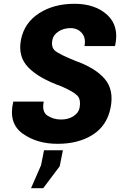

<svg xmlns="http://www.w3.org/2000/svg" viewBox="-20 -741 635 1003"><path d="M541 -662.6Q603.5 -604 581.5 -503.4L580.1 -500.5H421.4Q429.7 -543.5 407.2 -568.8Q384.8 -594.2 348.1 -594.2Q311.5 -593.8 285.2 -576.2Q258.8 -558.6 253.9 -533.7Q245.6 -493.2 269 -474.6Q292.5 -456.1 373.5 -423.3Q479 -385.7 527.8 -328.1Q576.2 -270.5 557.6 -177.7Q539.1 -84.5 464.4 -37.1Q389.6 10.3 281.7 10.3Q173.8 10.7 98.6 -43Q23.4 -96.7 48.8 -207.5L49.8 -210.4H208.5Q197.3 -156.7 228.5 -136.7Q259.8 -116.7 297.9 -116.7Q335.9 -116.2 363.3 -133.8Q390.6 -151.4 395.5 -177.2Q403.8 -221.7 383.3 -242.2Q362.8 -262.7 300.8 -290Q183.6 -331.5 127.9 -388.7Q72.3 -445.8 89.8 -534.2Q107.4 -622.6 184.6 -671.9Q260.7 -721.2 369.1 -721.2Q477.5 -721.2 541 -662.6ZM292 127.4 205.6 242.2H142.1L194.3 122.6L210 43.9H308.6Z"/></svg>

Font: Roboto-BlackItalic
Style: Italic
Weight: 900
Italic angle: -12°
Designer: Google
Version: Version 1.100141; 2013